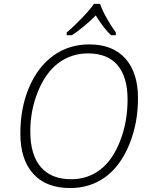

<svg xmlns="http://www.w3.org/2000/svg" viewBox="-20 -951 755 981"><path d="M571.8 -771H547.9Q514.6 -799.3 469.2 -872.1Q441.4 -843.3 406 -814.5Q370.6 -785.6 347.2 -771H320.8V-785.2Q354 -812.5 398.2 -858.4Q442.4 -904.3 460 -931.2H491.2Q502 -899.4 525.6 -857.4Q549.3 -815.4 571.8 -785.2ZM436 -724.1Q556.6 -724.1 620.8 -651.6Q685.1 -579.1 685.1 -449.2Q685.1 -319.3 639.4 -210Q593.8 -100.6 516.8 -45.4Q439.9 9.8 337.9 9.8Q215.8 9.8 149.9 -63Q84 -135.7 84 -268.6Q84 -401.4 129.4 -506.3Q174.8 -611.3 253.9 -667.7Q333 -724.1 436 -724.1ZM429.2 -678.2Q344.7 -678.2 278.3 -628.9Q212.9 -579.6 173.8 -483.2Q134.8 -386.7 134.8 -279.8Q134.8 -160.2 188.2 -97.7Q241.7 -35.2 344.2 -35.2Q426.8 -35.2 490.7 -83Q554.7 -131.3 593.3 -229.5Q631.8 -327.6 631.8 -442.6Q631.8 -557.6 580.8 -617.9Q529.8 -678.2 429.2 -678.2Z"/></svg>

Font: Open Sans Hebrew Light
Style: Italic
Weight: 300
Italic angle: -12°
Foundry: Ascender Corporation, Yanek Iontef
Version: Version 2.001;PS 002.001;hotconv 1.0.70;makeotf.lib2.5.58329